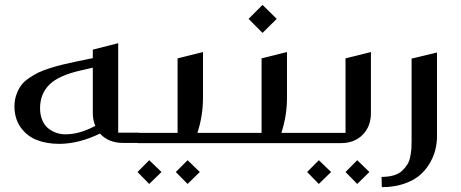

<svg xmlns="http://www.w3.org/2000/svg" viewBox="-20 -586 1889 786"><path d="M287.1 -333 359.9 -348.1V-382.8L463.9 -409.2V-43H544.9Q555.2 -43 555.2 -33.2V-11.2Q555.2 -6.8 552.2 -3.9Q549.3 -1 544.9 -1H482.9Q424.3 -1 389.2 -39.1Q301.8 2.9 222.2 2.9Q171.4 2.9 131.1 -12.7Q90.8 -28.3 65.2 -63.7Q39.6 -99.1 39.1 -149.9Q39.1 -175.8 46.9 -198Q54.7 -220.2 66.2 -236.1Q77.6 -252 98.1 -265.9Q118.7 -279.8 137 -288.8Q155.3 -297.9 184.1 -306.9Q212.9 -315.9 233.9 -321Q254.9 -326.2 287.1 -333ZM359.9 -309.1 312 -297.9Q221.2 -277.8 182.6 -240Q144 -202.1 144 -143.1Q144 -115.2 153.1 -94Q162.1 -72.8 177.5 -60.5Q192.9 -48.3 210.7 -42.2Q228.5 -36.1 248 -36.1Q305.7 -36.1 370.1 -70.8Q359.9 -93.8 359.9 -124Z M788.1 -42H890.1Q899.9 -42 899.9 -32.2V-9.8Q899.9 0 890.1 0H545.9Q536.1 0 536.1 -9.8V-32.2Q536.1 -42 545.9 -42H707V-347.2L811 -373V-186Q811 -111.8 788.1 -42ZM590.8 69.8 641.1 118.2 590.8 167 543 118.2ZM748 69.8 797.9 118.2 748 167 699.7 118.2Z M1054.7 -565.9 1112.8 -508.8 1054.7 -451.2 997.6 -508.8ZM1131.8 -42H1233.9Q1243.7 -42 1243.7 -32.2V-9.8Q1243.7 0 1233.9 0H889.6Q879.9 0 879.9 -9.8V-32.2Q879.9 -42 889.6 -42H1050.8V-347.2L1154.8 -373V-186Q1154.8 -111.8 1131.8 -42Z M1498.5 -373V-124Q1498.5 -68.4 1464.6 -34.2Q1430.7 0 1374.5 0H1234.4Q1223.6 0 1223.6 -9.8V-32.2Q1223.6 -42 1234.4 -42H1394.5V-347.2ZM1285.2 69.8 1335.4 118.2 1285.2 167 1237.3 118.2ZM1442.4 69.8 1492.2 118.2 1442.4 167 1394.5 118.2Z M1665 -346.2 1769 -371.1V-29.8Q1769 1 1761.5 29.8Q1753.9 58.6 1736.8 86.4Q1719.7 114.3 1694.1 134.8Q1668.5 155.3 1629.6 167.7Q1590.8 180.2 1543 180.2L1542 138.2Q1570.3 138.2 1591.8 131.8Q1613.3 125.5 1626.2 113Q1639.2 100.6 1647.5 87.4Q1655.8 74.2 1659.4 55.4Q1663.1 36.6 1664.1 23.2Q1665 9.8 1665 -8.8Z"/></svg>

Font: Wesal
Style: Regular
Weight: 400
Designer: Ahmed zaza
Foundry: Ahmed zaza
Version: Version 2.01